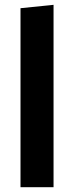

<svg xmlns="http://www.w3.org/2000/svg" viewBox="-20 -776 306 796"><path d="M202 -756V0H65V-742Z"/></svg>

Font: Fira Sans
Style: Bold
Weight: 700
Designer: bBox Type GmbH & Carrois Corporate GbR & Edenspiekermann AG
Foundry: bBox Type GmbH & Carrois Corporate GbR & Edenspiekermann AG
Version: Version 4.301;PS 004.301;hotconv 1.0.88;makeotf.lib2.5.64775